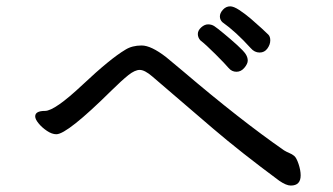

<svg xmlns="http://www.w3.org/2000/svg" viewBox="-20 -680 1040 599"><path d="M887.2 -101.1Q873 -101.1 851.1 -116.2Q731 -205.1 645 -278.6Q559.1 -352.1 518.6 -387Q478 -421.9 454.6 -441.9Q431.2 -461.9 416 -461.9Q400.9 -461.9 380.4 -445.6Q359.9 -429.2 328.1 -397.9Q189.9 -261.2 155.8 -261.2Q142.1 -261.2 126.5 -271.7Q110.8 -282.2 100.3 -295.2Q89.8 -308.1 89.8 -316.9Q89.8 -334 120.4 -334Q150.9 -334 237.5 -415.5Q324.2 -497.1 371.1 -524.9Q392.1 -538.1 421.9 -538.1Q451.2 -538.1 498 -502L550.8 -458Q729 -306.2 866.2 -210.9Q874 -206.1 882.6 -202.6Q891.1 -199.2 897.9 -193.6Q904.8 -188 911.4 -168.5Q918 -148.9 918 -132.8Q918 -101.1 887.2 -101.1ZM717.8 -456.1Q703.1 -456.1 693.1 -468Q683.1 -480 652.6 -510.5Q622.1 -541 605 -554.2Q597.2 -563 597.2 -574Q597.2 -585 607.7 -594.5Q618.2 -604 629.2 -604Q640.1 -604 648.7 -598.4Q657.2 -592.8 678.2 -575.4Q699.2 -558.1 719.7 -539.6Q740.2 -521 746.6 -511Q752.9 -501 752.9 -491Q752.9 -481 742.4 -468.5Q731.9 -456.1 717.8 -456.1ZM790 -516.1Q773.9 -516.1 762.2 -529.8Q715.8 -581.1 673.8 -610.8Q666 -618.2 666 -628.9Q666 -639.2 675.5 -649.7Q685.1 -660.2 698.2 -660.2Q709 -660.2 726.6 -648.7Q744.1 -637.2 762.5 -621.6Q780.8 -606 795.9 -592Q811 -578.1 817.1 -572Q823.2 -565.9 823.2 -554.2Q823.2 -541 814.2 -528.6Q805.2 -516.1 790 -516.1Z"/></svg>

Font: LXGW WenKai Mono GB Screen
Style: Regular
Weight: 400
Monospace: yes
Designer: LXGW / Fontworks Inc.
Foundry: LXGW / Fontworks Inc.
Version: Version 1.510;January 18,2025